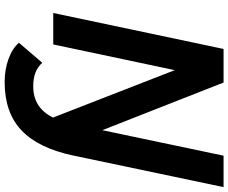

<svg xmlns="http://www.w3.org/2000/svg" viewBox="-96 -658 959 806"><g transform="rotate(90 383.0 -255.5)"><path d="M35 0 186 -715H327L527 -206L634 -715H766L633 -82Q602 63 527.5 133.5Q453 204 325 204Q273 204 228.5 188Q184 172 160 144L244 46Q261 65 285 74.5Q309 84 343 84Q433 84 474 1L275 -510L167 0Z"/></g></svg>

Font: Wix Madefor Text
Style: Bold Italic
Weight: 700
Italic angle: -12°
Designer: Dalton Maag Ltd
Foundry: Dalton Maag Ltd
Version: Version 3.100